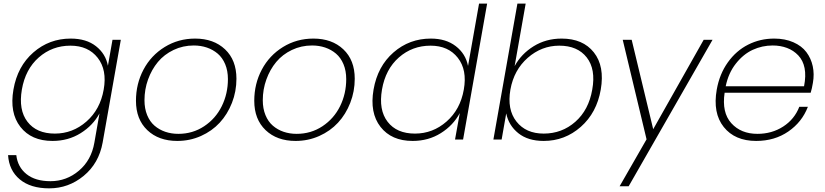

<svg xmlns="http://www.w3.org/2000/svg" viewBox="-20 -760 4497 1046"><path d="M53.2 -272Q75.2 -398.9 161.9 -474.4Q248.5 -549.8 365.2 -549.8Q450.2 -549.8 502.9 -508.3Q555.7 -466.8 567.9 -401.9L592.8 -543H638.2L539.1 17.1Q518.6 129.9 436 198Q353.5 266.1 248 266.1Q146.5 266.1 87.9 217.3Q29.3 168.5 23.9 85H68.8Q76.2 149.9 124.3 188.5Q172.4 227.1 254.9 227.1Q342.3 227.1 409.9 169.9Q477.5 112.8 494.1 17.1L522 -142.1Q486.8 -76.7 419.2 -34.4Q351.6 7.8 266.1 7.8Q150.9 7.8 91.1 -68.8Q31.2 -145.5 53.2 -272ZM544.9 -272Q564 -378.9 512.2 -445.1Q460.4 -511.2 363.8 -511.2Q264.2 -511.2 191.2 -447Q118.2 -382.8 99.1 -272Q80.1 -161.1 129.6 -96.7Q179.2 -32.2 278.8 -32.2Q376 -32.2 450.9 -97.9Q525.9 -163.6 544.9 -272Z M1268.1 -331.1Q1268.1 -262.2 1243.7 -199.7Q1219.2 -137.2 1177 -91.6Q1134.8 -45.9 1074.5 -19Q1014.2 7.8 945.8 7.8Q844.2 7.8 782.5 -51Q720.7 -109.9 720.7 -210.9Q720.7 -303.2 761.7 -380.6Q802.7 -458 877.2 -503.9Q951.7 -549.8 1043 -549.8Q1144 -549.8 1206.1 -491.2Q1268.1 -432.6 1268.1 -331.1ZM767.1 -213.9Q767.1 -168.5 781.7 -132.8Q796.4 -97.2 822 -75.2Q847.7 -53.2 880.6 -42Q913.6 -30.8 951.7 -30.8Q1029.8 -30.8 1092.3 -72.3Q1154.8 -113.8 1188.2 -181.6Q1221.7 -249.5 1221.7 -329.1Q1221.7 -374.5 1206.8 -410.2Q1191.9 -445.8 1166 -467.8Q1140.1 -489.7 1106.9 -501Q1073.7 -512.2 1035.6 -512.2Q976.6 -512.2 925.5 -487.8Q874.5 -463.4 840.3 -422.4Q806.2 -381.3 786.6 -327.1Q767.1 -272.9 767.1 -213.9Z M1912.6 -331.1Q1912.6 -262.2 1888.2 -199.7Q1863.8 -137.2 1821.5 -91.6Q1779.3 -45.9 1719 -19Q1658.7 7.8 1590.3 7.8Q1488.8 7.8 1427 -51Q1365.2 -109.9 1365.2 -210.9Q1365.2 -303.2 1406.2 -380.6Q1447.3 -458 1521.7 -503.9Q1596.2 -549.8 1687.5 -549.8Q1788.6 -549.8 1850.6 -491.2Q1912.6 -432.6 1912.6 -331.1ZM1411.6 -213.9Q1411.6 -168.5 1426.3 -132.8Q1440.9 -97.2 1466.6 -75.2Q1492.2 -53.2 1525.1 -42Q1558.1 -30.8 1596.2 -30.8Q1674.3 -30.8 1736.8 -72.3Q1799.3 -113.8 1832.8 -181.6Q1866.2 -249.5 1866.2 -329.1Q1866.2 -374.5 1851.3 -410.2Q1836.4 -445.8 1810.5 -467.8Q1784.7 -489.7 1751.5 -501Q1718.3 -512.2 1680.2 -512.2Q1621.1 -512.2 1570.1 -487.8Q1519 -463.4 1484.9 -422.4Q1450.7 -381.3 1431.2 -327.1Q1411.6 -272.9 1411.6 -213.9Z M2015.1 -272Q2037.1 -398.9 2123.8 -474.4Q2210.4 -549.8 2327.1 -549.8Q2409.7 -549.8 2463.1 -508.5Q2516.6 -467.3 2529.8 -400.9L2589.8 -740.2H2633.8L2502.9 0H2459L2484.9 -144Q2449.2 -77.1 2381.6 -34.7Q2314 7.8 2228 7.8Q2112.8 7.8 2053 -68.8Q1993.2 -145.5 2015.1 -272ZM2506.8 -272Q2525.9 -378.9 2474.1 -445.1Q2422.4 -511.2 2325.7 -511.2Q2226.1 -511.2 2153.1 -447Q2080.1 -382.8 2061 -272Q2042 -161.1 2091.6 -96.7Q2141.1 -32.2 2240.7 -32.2Q2337.9 -32.2 2412.8 -97.9Q2487.8 -163.6 2506.8 -272Z M2783.7 -399.9Q2819.8 -466.3 2887.2 -508.1Q2954.6 -549.8 3039.6 -549.8Q3155.8 -549.8 3215.3 -474.6Q3274.9 -399.4 3252.9 -272Q3231 -145.5 3144 -68.8Q3057.1 7.8 2941.9 7.8Q2856.4 7.8 2804 -34.2Q2751.5 -76.2 2737.8 -142.1L2712.9 0H2668L2798.8 -740.2H2843.8ZM3206.5 -272Q3226.6 -382.8 3176.5 -447Q3126.5 -511.2 3026.9 -511.2Q2930.7 -511.2 2855.2 -445.1Q2779.8 -378.9 2760.7 -272Q2741.7 -163.6 2793.5 -97.9Q2845.2 -32.2 2941.9 -32.2Q3041.5 -32.2 3114.5 -96.7Q3187.5 -161.1 3206.5 -272Z M3502.4 -1 3372.6 -543H3421.4L3538.6 -56.2L3813.5 -543H3861.8L3404.8 254.9H3355.5Z M4189.5 -512.2Q4132.3 -512.2 4080.8 -488.5Q4029.3 -464.8 3988.8 -413.3Q3948.2 -361.8 3933.6 -290H4360.4Q4371.6 -347.2 4363.3 -388.9Q4355 -430.7 4329.1 -458Q4303.2 -485.4 4267.6 -498.8Q4231.9 -512.2 4189.5 -512.2ZM4381.3 -178.2Q4349.6 -95.2 4274.9 -43.7Q4200.2 7.8 4099.6 7.8Q3983.4 7.8 3922.9 -68.1Q3862.3 -144 3884.8 -272Q3899.9 -356.9 3945.3 -420.4Q3990.7 -483.9 4055.9 -516.8Q4121.1 -549.8 4197.8 -549.8Q4256.8 -549.8 4302.2 -529.8Q4347.7 -509.8 4373 -476.1Q4398.4 -442.4 4407.7 -399.4Q4417 -356.4 4408.7 -309.1Q4403.3 -275.9 4396.5 -254.9H3927.7Q3911.6 -147 3964.1 -88.9Q4016.6 -30.8 4106.4 -30.8Q4185.5 -30.8 4247.1 -70.8Q4308.6 -110.8 4334.5 -178.2Z"/></svg>

Font: SVN-Poppins ExtraLight
Style: Italic
Weight: 200
Italic angle: -10°
Designer: Ninad Kale (Devanagari), Jonny Pinhorn (Latin)
Foundry: Indian Type Foundry
Version: Version 3.002 2017